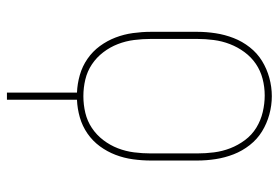

<svg xmlns="http://www.w3.org/2000/svg" viewBox="-142 -438 785 540"><g transform="rotate(90 250.0 -167.5)"><path d="M240 205V8Q215 7 190.5 0Q166 -7 145 -21.5Q124 -36 109 -56.5Q94 -77 85 -100.5Q76 -124 72.5 -149.5Q69 -175 69 -200V-330Q69 -356 73 -382Q77 -408 86.5 -432.5Q96 -457 112.5 -478Q129 -499 151 -512.5Q173 -526 198.5 -533Q224 -540 250 -540Q276 -540 301.5 -533Q327 -526 349 -512.5Q371 -499 387.5 -478Q404 -457 413.5 -432.5Q423 -408 427 -382Q431 -356 431 -330V-200Q431 -175 427.5 -149.5Q424 -124 415 -100.5Q406 -77 391 -56.5Q376 -36 355 -21.5Q334 -7 309.5 0Q285 7 260 8V205ZM250 -10Q274 -10 297 -15.5Q320 -21 339.5 -34Q359 -47 373.5 -66Q388 -85 396.5 -107Q405 -129 408 -152.5Q411 -176 411 -200V-330Q411 -354 408 -377.5Q405 -401 396.5 -423Q388 -445 373.5 -464.5Q359 -484 338.5 -496.5Q318 -509 294.5 -514.5Q271 -520 248 -520Q224 -520 201 -514Q178 -508 159 -495Q140 -482 126 -463Q112 -444 103.5 -422Q95 -400 92 -376.5Q89 -353 89 -330V-200Q89 -176 92 -152.5Q95 -129 103.5 -107Q112 -85 126.5 -66Q141 -47 160.5 -34Q180 -21 203 -15.5Q226 -10 250 -10Z"/></g></svg>

Font: Iosevka Slab Thin
Style: Regular
Weight: 100
Monospace: yes
Designer: Belleve Invis
Foundry: Belleve Invis
Version: Version 11.1.0; ttfautohint (v1.8.3)